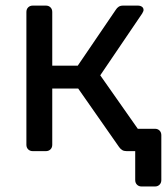

<svg xmlns="http://www.w3.org/2000/svg" viewBox="-20 -540 600 686"><path d="M486.1 126.3Q475.9 126.3 469.5 119.9Q463.1 113.5 463.1 103.3V0H434.3L401.2 -79.9H533.4Q543.6 -79.9 550 -73.6Q556.4 -67.2 556.4 -57V103.3Q556.4 113.5 550 119.9Q543.6 126.3 533.4 126.3ZM97.2 0Q87 0 80.6 -6.4Q74.3 -12.7 74.3 -22.9V-497.1Q74.3 -507.3 80.6 -513.6Q87 -520 97.2 -520H143.8Q154 -520 160.4 -513.6Q166.7 -507.3 166.7 -497.1V-305.3H257.8L393.4 -504.6Q397.8 -511.9 404 -515.9Q410.2 -520 419.9 -520H472.2Q481.4 -520 487.2 -515.8Q492.9 -511.7 492.9 -504.1Q492.9 -501.8 491.4 -498.5Q489.9 -495.2 487.9 -491.6L338.2 -270.9L508.1 -28.9Q512.9 -22.9 512.9 -15.9Q512.9 -8.3 507.5 -4.2Q502.1 0 492.9 0H432.4Q422.9 0 416.7 -3.8Q410.5 -7.6 405.5 -14.6L259.3 -223.8H166.7V-22.9Q166.7 -12.7 160.4 -6.4Q154 0 143.8 0Z"/></svg>

Font: Rubik Light
Style: Regular
Weight: 300
Designer: Hubert and Fischer
Foundry: Hubert and Fischer
Version: Version 2.300;gftools[0.9.30]